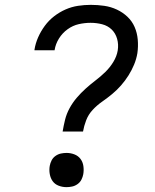

<svg xmlns="http://www.w3.org/2000/svg" viewBox="-20 -763 640 791"><path d="M238 -221Q242 -245 248 -269.5Q254 -294 266.5 -317Q279 -340 296 -360Q313 -380 333 -398Q353 -416 374 -432Q395 -448 414 -466.5Q433 -485 447 -508Q461 -531 465 -555Q469 -580 462.5 -603Q456 -626 440 -641.5Q424 -657 401 -663Q378 -669 353 -669Q329 -669 304.5 -663.5Q280 -658 258.5 -642.5Q237 -627 223 -604.5Q209 -582 205 -557V-556H122V-558Q126 -584 137 -609Q148 -634 164.5 -656.5Q181 -679 203 -696Q225 -713 250 -724Q275 -735 301.5 -739Q328 -743 354 -743Q382 -743 409.5 -739Q437 -735 461.5 -723.5Q486 -712 505 -694Q524 -676 534.5 -652Q545 -628 547.5 -600Q550 -572 546 -544Q542 -520 532.5 -497Q523 -474 509.5 -452.5Q496 -431 479 -411.5Q462 -392 442 -375.5Q422 -359 400.5 -344Q379 -329 361.5 -310Q344 -291 335 -267.5Q326 -244 322 -221ZM254 8Q237 8 221.5 2Q206 -4 197 -16.5Q188 -29 185 -46Q182 -63 185 -80Q187 -91 192.5 -102Q198 -113 208.5 -120.5Q219 -128 231 -130.5Q243 -133 254 -133Q271 -133 286.5 -127Q302 -121 311.5 -108.5Q321 -96 323.5 -79Q326 -62 323 -45Q321 -34 315.5 -23Q310 -12 299.5 -4.5Q289 3 277 5.5Q265 8 254 8Z"/></svg>

Font: Iosevka Aile
Style: Italic
Weight: 400
Italic angle: -9°
Designer: Belleve Invis
Foundry: Belleve Invis
Version: Version 28.0.1; ttfautohint (v1.8.4)